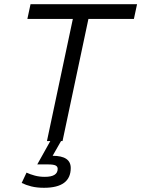

<svg xmlns="http://www.w3.org/2000/svg" viewBox="-20 -670 671 912"><path d="M203 0 326 -580H110L125 -650H631L616 -580H400L277 0ZM189 222Q155 222 129 215.5Q103 209 83 199L106 150Q123 158 145 164Q167 170 193 170Q254 170 254 132Q254 121 244 116Q234 111 209 111H157L219 0H270L230 70Q316 70 316 128Q316 222 189 222Z"/></svg>

Font: Sometype Mono
Style: Italic
Weight: 400
Italic angle: -12°
Monospace: yes
Designer: Ryoichi Tsunekawa
Foundry: Dharma Type
Version: Version 1.000; ttfautohint (v1.8.3)